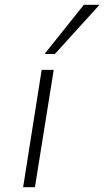

<svg xmlns="http://www.w3.org/2000/svg" viewBox="-20 -777 433 797"><path d="M76 0 153 -487H203L125 0ZM165 -553 328 -757H393L208 -553Z"/></svg>

Font: Nunito Sans 10pt Expanded ExtraLight
Style: Italic
Weight: 250
Width: 7
Italic angle: -9°
Designer: Vernon Adams
Foundry: Vernon Adams
Version: Version 3.101;gftools[0.9.27]